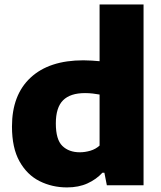

<svg xmlns="http://www.w3.org/2000/svg" viewBox="-20 -828 720 858"><path d="M279.5 9.5Q213 9.5 157 -18.5Q101 -46.5 67.2 -106.8Q33.5 -167 33.5 -262.5Q33.5 -404 116.8 -481.2Q200 -558.5 352.5 -558.5Q371.5 -558.5 390.2 -557.2Q409 -556 425 -554.5V-808H621.5V0H457.5L446.5 -56H437.5Q410.5 -26.5 371 -8.5Q331.5 9.5 279.5 9.5ZM336.5 -147.5Q360 -147.5 383.8 -154.5Q407.5 -161.5 425 -177.5V-405.5Q412 -408 394.8 -410Q377.5 -412 360 -412Q294 -412 261.8 -379.8Q229.5 -347.5 229.5 -276.5Q229.5 -204 258.8 -175.8Q288 -147.5 336.5 -147.5Z"/></svg>

Font: Encode Sans SemiExpanded SemiExpanded ExtraBold
Style: Regular
Weight: 800
Width: 6
Designer: Multiple Designers
Foundry: Impallari Type
Version: Version 3.000; ttfautohint (v1.8.3) -l 8 -r 50 -G 200 -x 14 